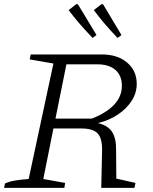

<svg xmlns="http://www.w3.org/2000/svg" viewBox="-27 -911 743 931"><path d="M-7 0 -3 -21Q15 -30 42.5 -35Q70 -40 112 -43L232 -603L117 -623L122 -647H467Q543 -647 589.5 -607.5Q636 -568 636 -504Q636 -461 612 -423Q588 -385 546 -356.5Q504 -328 448 -314Q496 -303 516.5 -271.5Q537 -240 536 -181L537 -45L630 -24L625 0H464L468 -181Q469 -240 446.5 -264Q424 -288 368 -288H232L183 -43L289 -24L285 0ZM446 -599H295L242 -336H419Q564 -394 564 -495Q564 -544 533 -571.5Q502 -599 446 -599ZM422 -727Q383 -768 355.5 -800Q328 -832 306 -862L343 -891L351 -890L441 -741ZM543 -727Q504 -768 477 -800Q450 -832 428 -862L465 -891L473 -890L562 -741Z"/></svg>

Font: Piazzolla SC Light
Style: Italic
Weight: 300
Italic angle: -11.3°
Designer: Juan Pablo del Peral
Foundry: Huerta Tipografica
Version: Version 1.330